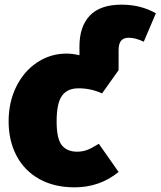

<svg xmlns="http://www.w3.org/2000/svg" viewBox="-20 -784 689 824"><path d="M649 -727 597 -605Q561 -622 533 -622Q510 -622 499.5 -609Q489 -596 489 -568V-483L418 -383Q371 -405 317 -405Q269 -405 246 -373Q223 -341 223 -263Q223 -188 245.5 -160.5Q268 -133 311 -133Q334 -133 354 -140.5Q374 -148 404 -167L489 -46Q408 20 300 20Q213 20 149 -15.5Q85 -51 51 -115.5Q17 -180 17 -263Q17 -346 50 -412.5Q83 -479 140 -516.5Q197 -554 265 -554Q291 -554 321 -547V-585Q321 -670 365.5 -717Q410 -764 502 -764Q584 -764 649 -727Z"/></svg>

Font: FiraGO Heavy
Style: Regular
Weight: 900
Designer: bBox Type
Foundry: bBox Type GmbH
Version: Version 1.001